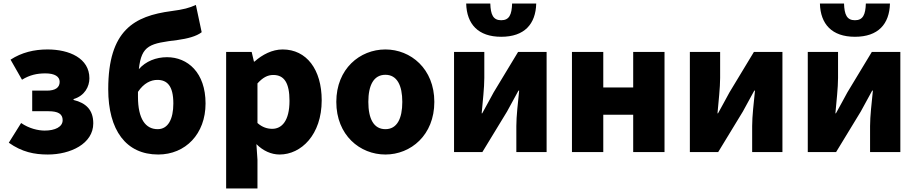

<svg xmlns="http://www.w3.org/2000/svg" viewBox="-20 -864 5208 1091"><path d="M252 14C380 14 510 -47 510 -163C510 -239 469 -279 398 -296V-301C462 -320 488 -373 488 -419C488 -533 374 -583 250 -583C174 -583 103 -566 40 -525L105 -411C149 -438 190 -447 238 -447C291 -447 319 -429 319 -399C319 -366 294 -349 246 -349H163V-232H255C310 -232 336 -217 336 -181C336 -143 293 -122 234 -122C196 -122 145 -134 100 -165L30 -53C105 0 175 14 252 14Z M879 14C1034 14 1148 -103 1148 -276C1148 -452 1046 -539 929 -539C867 -539 808 -516 769 -471C784 -610 834 -617 991 -637C1042 -644 1096 -657 1126 -681L1093 -836C1056 -819 1023 -810 954 -801C743 -773 595 -693 595 -357C595 -124 696 14 879 14ZM764 -342C797 -392 838 -410 874 -410C930 -410 965 -376 965 -276C965 -187 935 -130 876 -130C807 -130 764 -188 764 -314Z M1265 207H1443V44L1437 -45C1475 -7 1521 14 1569 14C1691 14 1808 -98 1808 -294C1808 -469 1722 -583 1586 -583C1527 -583 1471 -554 1426 -514H1423L1410 -569H1265ZM1527 -132C1500 -132 1471 -140 1443 -165V-390C1473 -423 1500 -438 1533 -438C1596 -438 1625 -391 1625 -291C1625 -177 1581 -132 1527 -132Z M2170 14C2314 14 2448 -96 2448 -285C2448 -473 2314 -583 2170 -583C2025 -583 1891 -473 1891 -285C1891 -96 2025 14 2170 14ZM2170 -130C2103 -130 2073 -190 2073 -285C2073 -379 2103 -439 2170 -439C2236 -439 2266 -379 2266 -285C2266 -190 2236 -130 2170 -130Z M2560 0H2721L2861 -230C2879 -262 2907 -315 2926 -349H2930C2923 -279 2914 -204 2914 -148V0H3086V-569H2924L2785 -339C2768 -306 2738 -254 2720 -220H2717C2723 -289 2732 -365 2732 -421V-569H2560ZM2828 -655C2960 -655 3024 -727 3027 -844H2890C2888 -781 2874 -749 2828 -749C2782 -749 2768 -781 2766 -844H2629C2632 -727 2697 -655 2828 -655Z M3230 0H3408V-212H3578V0H3756V-569H3578V-367H3408V-569H3230Z M3900 0H4061L4201 -230C4219 -262 4247 -315 4266 -349H4270C4263 -279 4254 -204 4254 -148V0H4426V-569H4264L4125 -339C4108 -306 4078 -254 4060 -220H4057C4063 -289 4072 -365 4072 -421V-569H3900Z M4570 0H4731L4871 -230C4889 -262 4917 -315 4936 -349H4940C4933 -279 4924 -204 4924 -148V0H5096V-569H4934L4795 -339C4778 -306 4748 -254 4730 -220H4727C4733 -289 4742 -365 4742 -421V-569H4570ZM4838 -655C4970 -655 5034 -727 5037 -844H4900C4898 -781 4884 -749 4838 -749C4792 -749 4778 -781 4776 -844H4639C4642 -727 4707 -655 4838 -655Z"/></svg>

Font: Noto Sans HK Black
Style: Regular
Weight: 900
Designer: Ryoko NISHIZUKA 西塚涼子 (kana, bopomofo & ideographs); Paul D. Hunt (Latin, Greek & Cyrillic); Sandoll Communications 산돌커뮤니
Foundry: Adobe
Version: Version 2.004;hotconv 1.0.118;makeotfexe 2.5.65603